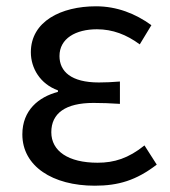

<svg xmlns="http://www.w3.org/2000/svg" viewBox="-20 -577 541 610"><path d="M281 13C356 13 413 -4 478 -54L439 -115C388 -74 343 -60 290 -60C197 -60 143 -97 143 -157C143 -217 188 -250 277 -250C304 -250 330 -249 361 -247V-318C335 -316 315 -315 294 -315C206 -315 169 -350 169 -399C169 -455 221 -484 288 -484C338 -484 382 -467 424 -436L461 -497C410 -534 351 -557 285 -557C174 -557 78 -509 78 -411C78 -360 108 -310 164 -290V-285C103 -269 51 -227 51 -150C51 -49 147 13 281 13Z"/></svg>

Font: Source Han Sans CN Regular
Style: Regular
Weight: 400
Designer: Ryoko NISHIZUKA (kana & ideographs); Paul D. Hunt (Latin, Greek & Cyrillic); Wenlong ZHANG (bopomofo); Sandoll Communica
Foundry: Adobe Systems Incorporated
Version: Version 1.004;PS 1.004;hotconv 1.0.82;makeotf.lib2.5.63406